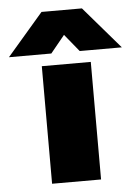

<svg xmlns="http://www.w3.org/2000/svg" viewBox="-141 -740 564 781"><g transform="rotate(-5 140.5 -350.0)"><path d="M58 -700H223L371 -528H199L141 -599L83 -528H-90ZM40 -480H240V0H40Z"/></g></svg>

Font: Prompt ExtraBold
Style: Regular
Weight: 800
Designer: Katatrad Team
Foundry: CadsonDemak
Version: Version 1.000